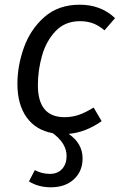

<svg xmlns="http://www.w3.org/2000/svg" viewBox="-20 -558 511 816"><path d="M141 -196Q141 -60 254 -60Q287 -60 315.5 -70Q344 -80 378 -101L412 -43Q343 5 272 11Q331 52 331 115Q331 170 294 204Q257 238 196 238Q143 238 103 213L128 165Q158 181 192 181Q225 181 244 160Q263 139 263 105Q263 51 204 8Q132 -5 93 -59.5Q54 -114 54 -202Q54 -278 81.5 -355.5Q109 -433 168.5 -485.5Q228 -538 319 -538Q409 -538 469 -481L424 -429Q401 -449 376 -458.5Q351 -468 320 -468Q256 -468 216 -425.5Q176 -383 158.5 -321Q141 -259 141 -196Z"/></svg>

Font: FiraGO Book
Style: Italic
Weight: 350
Italic angle: -8°
Designer: bBox Type GmbH
Foundry: bBox Type GmbH
Version: Version 1.001